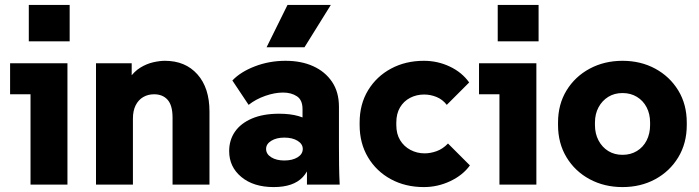

<svg xmlns="http://www.w3.org/2000/svg" viewBox="-20 -750 2840 780"><path d="M104 0V-434L171 -367H21V-493H254V0ZM97 -582V-730H263V-582Z M370 0V-493H515V-355H475Q485 -402 505 -431Q525 -460 550.5 -475.5Q576 -491 602.5 -497Q629 -503 650 -503Q733 -503 782 -448Q831 -393 831 -297V0H681V-272Q681 -322 661 -344.5Q641 -367 606 -367Q581 -367 561.5 -355.5Q542 -344 531 -322Q520 -300 520 -268V0Z M1227 0V-145L1209 -202V-307Q1209 -344 1186 -359Q1163 -374 1130 -374Q1096 -374 1057.5 -360.5Q1019 -347 990 -324L924 -423Q957 -458 1015.5 -480.5Q1074 -503 1140 -503Q1204 -503 1252.5 -481Q1301 -459 1329 -417.5Q1357 -376 1357 -316V-155Q1357 -116 1357.5 -77.5Q1358 -39 1360 0ZM1092 10Q1010 10 960.5 -31Q911 -72 911 -136Q911 -181 934.5 -215Q958 -249 1003.5 -268.5Q1049 -288 1114 -288Q1205 -288 1248.5 -249Q1292 -210 1292 -145H1248Q1248 -71 1210 -30.5Q1172 10 1092 10ZM1135 -98Q1168 -98 1189 -111Q1210 -124 1210 -145Q1210 -165 1189 -178Q1168 -191 1135 -191Q1103 -191 1082 -178Q1061 -165 1061 -145Q1061 -124 1082 -111Q1103 -98 1135 -98ZM1063 -558 1148 -730H1324L1217 -558Z M1702 10Q1627 10 1568 -22Q1509 -54 1475 -111Q1441 -168 1441 -242V-252Q1441 -327 1475.5 -383.5Q1510 -440 1569 -471.5Q1628 -503 1702 -503Q1758 -503 1807.5 -479.5Q1857 -456 1886 -415L1795 -324Q1778 -346 1753.5 -356Q1729 -366 1703 -366Q1672 -366 1646 -352.5Q1620 -339 1605 -313.5Q1590 -288 1590 -252V-242Q1590 -206 1605.5 -180.5Q1621 -155 1647.5 -141Q1674 -127 1705 -127Q1729 -127 1754 -136Q1779 -145 1800 -167L1889 -78Q1860 -38 1809 -14Q1758 10 1702 10Z M2009 0V-434L2076 -367H1926V-493H2159V0ZM2002 -582V-730H2168V-582Z M2509 10Q2435 10 2375.5 -22Q2316 -54 2281.5 -111Q2247 -168 2247 -242V-252Q2247 -326 2281.5 -382.5Q2316 -439 2375.5 -471Q2435 -503 2509 -503Q2583 -503 2642 -471Q2701 -439 2735.5 -382.5Q2770 -326 2770 -252V-242Q2770 -168 2735.5 -111Q2701 -54 2642 -22Q2583 10 2509 10ZM2509 -121Q2542 -121 2567.5 -136.5Q2593 -152 2607 -179.5Q2621 -207 2621 -242V-252Q2621 -287 2607 -314Q2593 -341 2567.5 -356.5Q2542 -372 2509 -372Q2476 -372 2451 -356.5Q2426 -341 2411.5 -314Q2397 -287 2397 -252V-242Q2397 -207 2411.5 -179.5Q2426 -152 2451 -136.5Q2476 -121 2509 -121Z"/></svg>

Font: SUSE ExtraBold
Style: Regular
Weight: 800
Designer: Rene Bieder
Foundry: SUSE
Version: Version 1.000